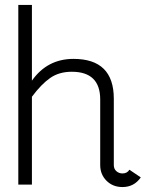

<svg xmlns="http://www.w3.org/2000/svg" viewBox="-20 -749 633 776"><path d="M109 -729V-423Q171 -511 277 -511Q440 -511 440 -350V-82Q440 -66 450.5 -57Q461 -48 475 -48Q494 -48 503 -63L549 -32Q522 7 475 7Q436 7 410.5 -18.5Q385 -44 385 -82V-347Q385 -459 270 -459Q219 -459 183 -434Q147 -409 109 -358V-3H54V-729Z"/></svg>

Font: Bellota
Style: Regular
Weight: 400
Designer: Kemie Guaida
Foundry: Kemie Guaida
Version: Version 1.000;PS 002.000;hotconv 1.0.70;makeotf.lib2.5.58329